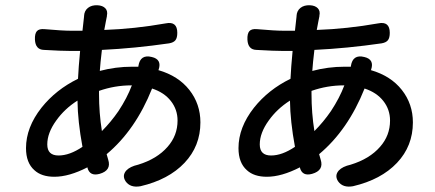

<svg xmlns="http://www.w3.org/2000/svg" viewBox="-20 -680 1658 731"><path d="M458 10Q444 -12 461 -31Q475 -46 506 -53Q578 -75 618 -121Q656 -164 656 -221Q656 -263 630.5 -295.5Q605 -328 559 -343Q496 -185 386 -93Q389 -83 392 -72Q405 -31 359 -18Q322 -8 313 -41Q313 -42 313 -43Q243 -7 187 -7Q138 -7 111 -32Q79 -60 79 -116Q79 -195 138 -270Q193 -339 277 -380Q279 -423 285 -486Q268 -486 250 -486Q215 -486 147 -490Q115 -491 113 -529Q112 -552 120.5 -561.5Q129 -571 150 -569Q218 -563 250 -563H294L300 -617Q300 -618 300 -619Q301 -639 315 -650Q329 -661 351 -660Q371 -659 381 -648.5Q391 -638 387 -620Q387 -619 387 -618Q386 -612 383 -598Q379 -577 377 -566Q492 -570 611 -591Q655 -600 655 -555Q655 -536 648 -527Q641 -518 624 -515Q493 -496 368 -490Q362 -440 360 -410Q420 -426 483 -426Q498 -426 506 -426L507 -427V-429Q514 -474 558 -463Q597 -454 584 -415L583 -413Q659 -391 701 -337.5Q743 -284 743 -214Q743 -124 682.5 -60Q622 4 515 29Q476 36 458 10ZM203 -88Q245 -88 294 -121Q276 -218 275 -297Q226 -266 194 -221Q160 -174 160 -130Q160 -88 203 -88ZM368 -181Q402 -215 431 -257Q464 -307 482 -355H480Q417 -355 357 -334V-323Q357 -249 368 -181Z M1267 10Q1253 -12 1270 -31Q1284 -46 1315 -53Q1387 -75 1427 -121Q1465 -164 1465 -221Q1465 -263 1439.5 -295.5Q1414 -328 1368 -343Q1305 -185 1195 -93Q1198 -83 1201 -72Q1214 -31 1168 -18Q1131 -8 1122 -41Q1122 -42 1122 -43Q1052 -7 996 -7Q947 -7 920 -32Q888 -60 888 -116Q888 -195 947 -270Q1002 -339 1086 -380Q1088 -423 1094 -486Q1077 -486 1059 -486Q1024 -486 956 -490Q924 -491 922 -529Q921 -552 929.5 -561.5Q938 -571 959 -569Q1027 -563 1059 -563H1103L1109 -617Q1109 -618 1109 -619Q1110 -639 1124 -650Q1138 -661 1160 -660Q1180 -659 1190 -648.5Q1200 -638 1196 -620Q1196 -619 1196 -618Q1195 -612 1192 -598Q1188 -577 1186 -566Q1301 -570 1420 -591Q1464 -600 1464 -555Q1464 -536 1457 -527Q1450 -518 1433 -515Q1302 -496 1177 -490Q1171 -440 1169 -410Q1229 -426 1292 -426Q1307 -426 1315 -426L1316 -427V-429Q1323 -474 1367 -463Q1406 -454 1393 -415L1392 -413Q1468 -391 1510 -337.5Q1552 -284 1552 -214Q1552 -124 1491.5 -60Q1431 4 1324 29Q1285 36 1267 10ZM1012 -88Q1054 -88 1103 -121Q1085 -218 1084 -297Q1035 -266 1003 -221Q969 -174 969 -130Q969 -88 1012 -88ZM1177 -181Q1211 -215 1240 -257Q1273 -307 1291 -355H1289Q1226 -355 1166 -334V-323Q1166 -249 1177 -181Z"/></svg>

Font: GenSenRounded JP M
Style: Regular
Weight: 500
Version: Version 1.501;PS 1;hotconv 16.6.51;makeotf.lib2.5.65220